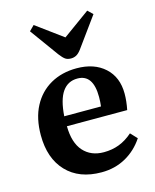

<svg xmlns="http://www.w3.org/2000/svg" viewBox="-120 -874 782 969"><g transform="rotate(-15 271.5 -389.5)"><path d="M290 14Q173 14 107 -55.5Q41 -125 41 -246Q41 -334 74 -396.5Q107 -459 166 -492.5Q225 -526 302 -526Q394 -526 449 -476Q504 -426 504 -340Q504 -300 495 -256H180Q181 -169 220.5 -125Q260 -81 327 -81Q370 -81 407 -95Q444 -109 478 -139L510 -105Q473 -49 416.5 -17.5Q360 14 290 14ZM180 -308H372Q375 -331 375 -357Q375 -475 293 -475Q243 -475 214.5 -434.5Q186 -394 180 -308ZM289 -581Q271 -581 259.5 -589Q248 -597 232 -618L124 -767L150 -793L289 -691L430 -793L456 -768L342 -611Q329 -594 316.5 -587.5Q304 -581 289 -581Z"/></g></svg>

Font: Literata 36pt SemiBold
Style: Regular
Weight: 600
Designer: Latin by Veronika Burian and Jose Scaglione. Greek by Irene Vlachou. Cyrillic by Vera Evstafieva.
Foundry: TypeTogether
Version: Version 3.002